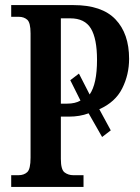

<svg xmlns="http://www.w3.org/2000/svg" viewBox="-20 -734 549 754"><path d="M24 0V-46H53Q74 -46 87 -58Q100 -70 100 -115V-603Q100 -645 87 -656.5Q74 -668 54 -668H24V-714H269Q380 -714 433.5 -658Q487 -602 487 -503Q487 -441 460 -387Q433 -333 370 -305L415 -222L381 -196L328 -289Q293 -276 251 -276H219V-110Q219 -68 233.5 -57Q248 -46 268 -46H308V0ZM244 -327Q275 -327 296 -339L256 -419L290 -445L332 -363Q361 -404 361 -499Q361 -582 337 -622Q313 -662 256 -662H219V-327Z"/></svg>

Font: Noto Serif ExtraCondensed SemiBold
Style: Regular
Weight: 600
Width: 2
Designer: Monotype Design Team
Foundry: Monotype Imaging Inc.
Version: Version 2.015; ttfautohint (v1.8.4.7-5d5b)